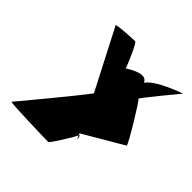

<svg xmlns="http://www.w3.org/2000/svg" viewBox="-154 -693 820 820"><g transform="rotate(45 256.0 -283.5)"><path d="M19 -11C15 -5 245 0 251 0C257 0 309 -84 323 -111C321 -114 321 -117 320 -121L499 -226C503 -232 399 -403 393 -403C387 -403 512 -553 512 -553C512 -553 392 -513 361 -468C344 -513 263 -456 263 -456C262 -462 219 -567 209 -567C198 -567 100 -562 102 -556L242 -285C204 -232 19 -11 19 -11ZM323 -111C337 -75 327 -117 326 -119C327 -118 326 -115 323 -111Z"/></g></svg>

Font: Ampere
Style: SCSuCndIta
Weight: 400
Version: Version 1